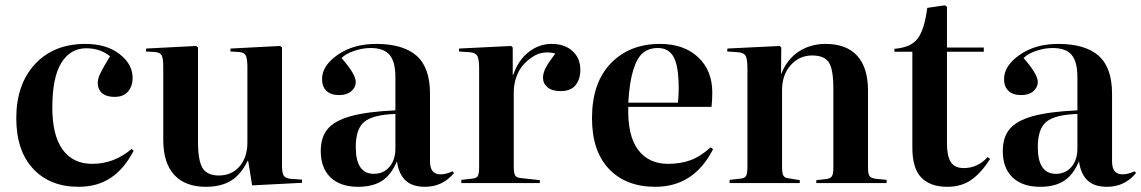

<svg xmlns="http://www.w3.org/2000/svg" viewBox="-20 -697 4345 731"><path d="M278.8 14.2Q169.9 14.2 106 -54.7Q42 -123.5 42 -247.1Q42 -376 113.3 -452.9Q184.6 -529.8 305.2 -529.8Q385.3 -529.8 435.1 -491.2Q484.9 -452.6 484.9 -400.9Q484.9 -369.1 467.5 -348.6Q450.2 -328.1 416 -328.1Q385.3 -328.1 368.7 -342.5Q352.1 -356.9 352.1 -381.8Q352.1 -397.5 362.1 -418.2Q372.1 -439 398.9 -482.9Q361.3 -513.2 308.1 -513.2Q248.5 -513.2 213.9 -458.3Q179.2 -403.3 179.2 -287.1Q179.2 -181.6 218.5 -127.4Q257.8 -73.2 331.1 -73.2Q414.6 -73.2 481 -129.9L488.8 -123Q453.1 -54.2 401.9 -20Q350.6 14.2 278.8 14.2Z M763.7 14.2Q685.1 14.2 643.3 -31.2Q601.6 -76.7 601.6 -165V-441.9Q601.6 -475.1 595.5 -486.3Q589.4 -497.6 568.8 -499L535.6 -501L536.6 -512.2L726.6 -522L733.9 -516.1V-155.8Q733.9 -85 751.5 -56.9Q769 -28.8 813.5 -28.8Q861.8 -28.8 891.8 -63.2Q921.9 -97.7 921.9 -154.8V-440.9Q921.9 -473.1 915.8 -485.4Q909.7 -497.6 889.6 -499L856.9 -501L857.9 -512.2L1046.9 -522L1053.7 -516.1V-64.9Q1053.7 -38.6 1060.3 -28.3Q1066.9 -18.1 1086.9 -16.1L1129.9 -13.2V-1L939.9 8.8L924.8 -85H922.9Q897.5 -32.2 859.4 -9Q821.3 14.2 763.7 14.2Z M1343.3 14.2Q1275.9 14.2 1238.5 -21.5Q1201.2 -57.1 1201.2 -122.1Q1201.2 -174.8 1227.8 -206.3Q1254.4 -237.8 1316.2 -254.9Q1377.9 -272 1485.4 -276.9V-402.8Q1485.4 -462.4 1463.1 -488.3Q1440.9 -514.2 1391.1 -514.2Q1360.4 -514.2 1328.6 -503.4Q1296.9 -492.7 1280.3 -476.1Q1334.5 -414.6 1334.5 -384.8Q1334.5 -364.3 1317.4 -349.6Q1300.3 -335 1271.5 -335Q1239.3 -335 1222.7 -351.3Q1206.1 -367.7 1206.1 -396Q1206.1 -446.8 1265.6 -488.3Q1325.2 -529.8 1412.1 -529.8Q1514.6 -529.8 1565.9 -484.9Q1617.2 -439.9 1617.2 -339.8V-82Q1617.2 -33.2 1657.2 -33.2Q1678.7 -33.2 1703.1 -44.9L1708.5 -38.1Q1665 14.2 1598.1 14.2Q1549.3 14.2 1523.7 -10.3Q1498 -34.7 1491.2 -83Q1469.2 -30.8 1434.1 -8.3Q1398.9 14.2 1343.3 14.2ZM1403.3 -35.2Q1440.4 -35.2 1462.9 -61.8Q1485.4 -88.4 1485.4 -131.8V-263.2Q1400.4 -260.3 1367.4 -233.6Q1334.5 -207 1334.5 -137.2Q1334.5 -35.2 1403.3 -35.2Z M1736.3 0V-12.2L1779.3 -17.1Q1794.9 -18.6 1799.6 -27.6Q1804.2 -36.6 1804.2 -63V-437Q1804.2 -471.2 1797.6 -483.6Q1791 -496.1 1770 -498L1727.1 -501L1728 -512.2L1926.3 -522L1932.1 -516.1V-412.1H1934.1Q1953.6 -468.8 1993.2 -499.3Q2032.7 -529.8 2080.1 -529.8Q2129.9 -529.8 2159.7 -502.7Q2189.5 -475.6 2189.5 -431.2Q2189.5 -395 2171.1 -372.6Q2152.8 -350.1 2114.3 -350.1Q2082 -350.1 2064.7 -364.5Q2047.4 -378.9 2047.4 -400.9Q2047.4 -418.9 2057.6 -438.7Q2067.9 -458.5 2094.2 -493.2Q2073.2 -499 2051.5 -496.8Q2029.8 -494.6 2009 -481.4Q1988.3 -468.3 1971.9 -449.7Q1955.6 -431.2 1945.8 -403.6Q1936 -376 1936 -345.2V-62Q1936 -38.1 1941.2 -29.3Q1946.3 -20.5 1963.4 -19L2035.2 -11.2V0Z M2475.1 14.2Q2362.8 14.2 2298.3 -54Q2233.9 -122.1 2233.9 -247.1Q2233.9 -381.3 2305.2 -455.6Q2376.5 -529.8 2492.7 -529.8Q2583.5 -529.8 2637.7 -479.5Q2691.9 -429.2 2691.9 -344.2Q2691.9 -318.4 2689 -290H2372.1Q2368.7 -181.6 2408.9 -127.4Q2449.2 -73.2 2523.9 -73.2Q2569.8 -73.2 2607.7 -86.7Q2645.5 -100.1 2686 -136.2L2694.8 -128.9Q2622.1 14.2 2475.1 14.2ZM2372.1 -306.2H2561Q2564 -331.5 2564 -360.8Q2564 -443.8 2545.2 -479Q2526.4 -514.2 2484.9 -514.2Q2450.7 -514.2 2428.2 -495.8Q2405.8 -477.5 2391.1 -430.9Q2376.5 -384.3 2372.1 -306.2Z M2757.8 0V-12.2L2800.8 -17.1Q2815.9 -18.6 2820.8 -27.8Q2825.7 -37.1 2825.7 -63V-437Q2825.7 -471.7 2819.1 -483.9Q2812.5 -496.1 2791.5 -498L2748.5 -501L2749.5 -512.2L2948.7 -522L2954.6 -516.1L2953.6 -416H2954.6Q2976.6 -471.7 3021 -500.7Q3065.4 -529.8 3123.5 -529.8Q3202.6 -529.8 3243.7 -484.6Q3284.7 -439.5 3284.7 -352.1V-58.1Q3284.7 -34.7 3290.8 -26.4Q3296.9 -18.1 3315.9 -16.1L3355.5 -12.2V0H3087.9V-11.2L3124.5 -15.1Q3141.6 -17.1 3147.2 -25.9Q3152.8 -34.7 3152.8 -58.1V-360.8Q3152.8 -433.1 3135.7 -459.5Q3118.7 -485.8 3071.8 -485.8Q3022.9 -485.8 2990.2 -448.7Q2957.5 -411.6 2957.5 -354V-61Q2957.5 -37.1 2962.6 -28.3Q2967.8 -19.5 2981.9 -18.1L3024.9 -11.2V0Z M3586.4 14.2Q3522 14.2 3487.8 -20.8Q3453.6 -55.7 3453.6 -134.8V-500H3385.3V-511.2Q3447.8 -516.1 3473.6 -549.8Q3499.5 -583.5 3510.3 -667L3577.6 -676.8L3585.4 -670.9V-516.1H3725.6V-500H3585.4V-149.9Q3585.4 -102.5 3600.1 -79.8Q3614.7 -57.1 3649.4 -57.1Q3702.6 -57.1 3740.2 -99.1L3749.5 -91.8Q3715.8 -38.6 3678 -12.2Q3640.1 14.2 3586.4 14.2Z M3939.9 14.2Q3872.6 14.2 3835.2 -21.5Q3797.9 -57.1 3797.9 -122.1Q3797.9 -174.8 3824.5 -206.3Q3851.1 -237.8 3912.8 -254.9Q3974.6 -272 4082 -276.9V-402.8Q4082 -462.4 4059.8 -488.3Q4037.6 -514.2 3987.8 -514.2Q3957 -514.2 3925.3 -503.4Q3893.6 -492.7 3877 -476.1Q3931.2 -414.6 3931.2 -384.8Q3931.2 -364.3 3914.1 -349.6Q3897 -335 3868.2 -335Q3835.9 -335 3819.3 -351.3Q3802.7 -367.7 3802.7 -396Q3802.7 -446.8 3862.3 -488.3Q3921.9 -529.8 4008.8 -529.8Q4111.3 -529.8 4162.6 -484.9Q4213.9 -439.9 4213.9 -339.8V-82Q4213.9 -33.2 4253.9 -33.2Q4275.4 -33.2 4299.8 -44.9L4305.2 -38.1Q4261.7 14.2 4194.8 14.2Q4146 14.2 4120.4 -10.3Q4094.7 -34.7 4087.9 -83Q4065.9 -30.8 4030.8 -8.3Q3995.6 14.2 3939.9 14.2ZM4000 -35.2Q4037.1 -35.2 4059.6 -61.8Q4082 -88.4 4082 -131.8V-263.2Q3997.1 -260.3 3964.1 -233.6Q3931.2 -207 3931.2 -137.2Q3931.2 -35.2 4000 -35.2Z"/></svg>

Font: Display Semibold
Style: Regular
Weight: 600
Designer: Latin by Veronika Burian and Jose Scaglione. Greek by Irene Vlachou. Cyrillic by Vera Evstafieva.
Foundry: TypeTogether
Version: Version 3.002